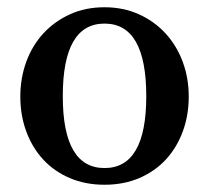

<svg xmlns="http://www.w3.org/2000/svg" viewBox="-20 -494 576 529"><path d="M268 -474Q320 -474 363 -454.5Q406 -435 436.5 -401.5Q467 -368 483.5 -323.5Q500 -279 500 -228Q500 -176 483.5 -131.5Q467 -87 437 -54.5Q407 -22 364 -3.5Q321 15 268 15Q215 15 172 -3.5Q129 -22 99 -54.5Q69 -87 52.5 -131.5Q36 -176 36 -228Q36 -279 52.5 -324Q69 -369 99.5 -402Q130 -435 172.5 -454.5Q215 -474 268 -474ZM268 -429Q153 -429 153 -229Q153 -31 268 -31Q383 -31 383 -229Q383 -429 268 -429Z"/></svg>

Font: Song Myung
Style: Regular
Weight: 400
Designer: JIKJI
Foundry: JIKJI
Version: Version 1.00